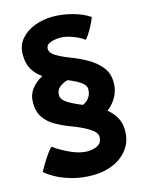

<svg xmlns="http://www.w3.org/2000/svg" viewBox="-127 -757 754 1008"><g transform="rotate(-15 250.0 -252.5)"><path d="M473.5 -7.5Q473.5 50 443.8 91.5Q414 133 363.5 155.2Q313 177.5 251 177.5Q189 177.5 138 163Q87 148.5 51.2 128.5Q15.5 108.5 -0.5 92.5Q6 80 20.2 56.2Q34.5 32.5 50.5 9.5Q66.5 -13.5 77.5 -23.5Q117.5 5 166 27Q214.5 49 255 49Q290.5 49 313 35Q335.5 21 335.5 -8Q335.5 -33 298.5 -56.2Q261.5 -79.5 204.5 -100.5Q162.5 -116 125.8 -136.8Q89 -157.5 66.5 -189.5Q44 -221.5 44 -270.5Q44 -313.5 67.5 -344.5Q91 -375.5 128 -394Q95.5 -416 76.5 -447.8Q57.5 -479.5 57.5 -528.5Q57.5 -578.5 86.5 -612.5Q115.5 -646.5 161.8 -664Q208 -681.5 259 -681.5Q312.5 -681.5 366.5 -667Q420.5 -652.5 459 -626.5Q457.5 -621.5 449 -602.8Q440.5 -584 427 -560.5Q413.5 -537 397.5 -518.5Q376 -536 338.2 -550.2Q300.5 -564.5 268.5 -564.5Q242.5 -564.5 217.2 -555.8Q192 -547 192 -524Q192 -501.5 222 -483.8Q252 -466 300 -447.5Q341 -432 382.8 -408.5Q424.5 -385 452.8 -350.2Q481 -315.5 481 -265.5Q481 -222.5 462 -188.2Q443 -154 411.5 -130Q439 -107.5 456.2 -77.2Q473.5 -47 473.5 -7.5ZM186 -274.5Q186 -250 217.2 -230.5Q248.5 -211 294.5 -193Q315.5 -201 329.2 -220Q343 -239 343 -265.5Q343 -287.5 316.8 -305.2Q290.5 -323 250.5 -339Q230 -335 208 -319.2Q186 -303.5 186 -274.5Z"/></g></svg>

Font: Grandstander
Style: Bold
Weight: 700
Designer: Tyler Finck
Foundry: Etcetera Type Co
Version: Version 1.200; ttfautohint (v1.8.3)